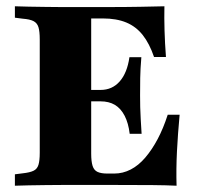

<svg xmlns="http://www.w3.org/2000/svg" viewBox="-20 -591 635 611"><path d="M176.6 -2.4Q152.4 -2.4 125 -2Q97.6 -1.6 71.8 -1.2Q46 -0.8 27.4 0V-36.3L52.4 -39.5Q75 -41.9 86.7 -47.6Q98.4 -53.2 102.4 -66.5Q106.5 -79.8 106.5 -105.6V-465.3Q106.5 -491.1 102.4 -504.4Q98.4 -517.7 86.7 -523.8Q75 -529.8 52.4 -531.5L27.4 -534.7V-571Q46 -570.2 71.8 -569.8Q97.6 -569.4 125 -569Q152.4 -568.5 176.6 -568.5H188.7H312.9Q380.6 -568.5 426.2 -569.4Q471.8 -570.2 503.2 -571Q502.4 -534.7 503.6 -494Q504.8 -453.2 508.1 -409.7H470.2Q455.6 -452.4 434.3 -479.4Q412.9 -506.5 381.9 -519.4Q350.8 -532.3 307.3 -532.3H270.2V-102.4Q270.2 -77.4 274.6 -63.3Q279 -49.2 290.3 -44Q301.6 -38.7 321.8 -38.7H343.5Q371 -38.7 396 -51.6Q421 -64.5 442.3 -89.5Q463.7 -114.5 481.9 -148.8Q500 -183.1 513.7 -225.8H551.6Q546 -165.3 543.1 -108.9Q540.3 -52.4 541.9 0Q510.5 -1.6 464.9 -2Q419.4 -2.4 350.8 -2.4H188.7ZM232.3 -268.5V-304.8H386.3V-268.5ZM392.7 -165.3Q388.7 -199.2 376.6 -222.6Q364.5 -246 345.6 -257.3Q326.6 -268.5 300 -268.5V-304.8Q337.1 -304.8 360.9 -331.9Q384.7 -358.9 391.9 -408.9H429.8Q426.6 -369.4 426.2 -343.1Q425.8 -316.9 425.8 -287.1Q425.8 -267.7 426.2 -250Q426.6 -232.3 427.8 -212.1Q429 -191.9 430.6 -165.3Z"/></svg>

Font: Playfair 9pt Black
Style: Regular
Weight: 900
Designer: Claus Eggers Sørensen
Foundry: Claus Eggers Sørensen
Version: Version 2.203